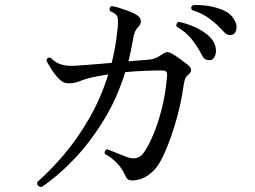

<svg xmlns="http://www.w3.org/2000/svg" viewBox="-20 -759 1040 782"><path d="M149 3Q128 0 132 -18Q185 -64 239.5 -128Q294 -192 342 -274.5Q390 -357 421 -456Q402 -453 382.5 -449.5Q363 -446 346 -442Q338 -440 331 -437.5Q324 -435 317 -433Q303 -427 288 -423Q273 -419 253 -420Q236 -421 218.5 -439.5Q201 -458 187.5 -480Q174 -502 169 -512Q172 -527 186 -524Q205 -505 223.5 -498.5Q242 -492 261 -491Q273 -490 304.5 -492.5Q336 -495 377 -498Q391 -499 405.5 -500.5Q420 -502 435 -503Q443 -535 449 -569Q455 -603 458 -637Q458 -639 459 -642Q462 -672 459 -687.5Q456 -703 428 -714Q425 -720 427 -726Q429 -732 434 -734Q446 -733 464 -727.5Q482 -722 501 -715Q520 -708 532 -701Q552 -690 553.5 -675Q555 -660 543 -649Q533 -639 528 -625Q523 -611 521 -594Q514 -552 503 -509Q523 -511 541.5 -512.5Q560 -514 575 -515Q595 -516 608.5 -520.5Q622 -525 633 -533Q650 -545 658.5 -546.5Q667 -548 681 -540Q694 -533 714.5 -518Q735 -503 745 -495Q757 -485 758.5 -475Q760 -465 745 -453Q735 -444 731.5 -430Q728 -416 726 -399Q718 -344 701.5 -283Q685 -222 664.5 -170Q644 -118 625 -88Q608 -62 581.5 -44Q555 -26 521 -24Q507 -24 501 -28.5Q495 -33 490 -44Q478 -73 454 -97Q430 -121 407 -132Q405 -139 408 -144.5Q411 -150 417 -151Q433 -145 456 -135.5Q479 -126 498 -119Q540 -104 564 -135Q583 -161 603 -207.5Q623 -254 638.5 -314.5Q654 -375 660 -444Q662 -458 658.5 -465Q655 -472 638 -472Q607 -472 568.5 -470.5Q530 -469 490 -465Q457 -358 401.5 -268Q346 -178 280.5 -109.5Q215 -41 149 3ZM838 -514Q829 -513 819.5 -516Q810 -519 802 -535Q784 -570 760.5 -599.5Q737 -629 699 -651Q697 -658 700 -663.5Q703 -669 708 -670Q738 -664 769.5 -650.5Q801 -637 825.5 -617Q850 -597 857 -571Q863 -549 856 -532.5Q849 -516 838 -514ZM930 -619Q922 -615 912 -616.5Q902 -618 890 -631Q864 -660 834 -682.5Q804 -705 762 -718Q754 -731 766 -738Q796 -740 830 -734.5Q864 -729 892.5 -716Q921 -703 934 -679Q946 -660 943 -642Q940 -624 930 -619Z"/></svg>

Font: Zen Old Mincho
Style: Regular
Weight: 400
Designer: Yoshimichi Ohira
Foundry: Positype
Version: Version 1.001